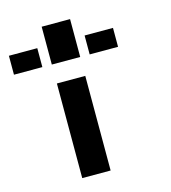

<svg xmlns="http://www.w3.org/2000/svg" viewBox="-140 -1113 1092 1225"><g transform="rotate(-15 406.0 -500.0)"><path d="M250 0H437.5V-625H250ZM500 -750H687.5V-875H500ZM250 -750H437.5V-1000H250ZM0 -750H187.5V-875H0Z"/></g></svg>

Font: Faithful 32x
Style: Semibold
Weight: 400
Foundry: Faithful Resource Pack
Version: Version 1.0; January 27, 2023